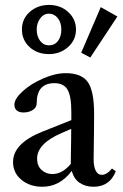

<svg xmlns="http://www.w3.org/2000/svg" viewBox="-20 -729 486 761"><path d="M174.3 -514.6Q127.4 -514.6 97.2 -542.5Q66.9 -570.3 66.9 -612.3Q66.9 -654.3 98.1 -681.9Q129.4 -709.5 174.3 -709.5Q219.7 -709.5 250.5 -681.2Q281.2 -652.8 281.2 -612.3Q281.2 -570.3 249.8 -542.5Q218.3 -514.6 174.3 -514.6ZM337.9 -501 301.8 -520 379.4 -700.7 445.3 -663.6ZM174.3 -549.3Q196.8 -549.3 210 -566.9Q223.1 -584.5 223.1 -612.3Q223.1 -639.6 209 -657.2Q194.8 -674.8 174.3 -674.8Q152.8 -674.8 139.2 -656Q125.5 -637.2 125.5 -612.3Q125.5 -584.5 139.2 -566.9Q152.8 -549.3 174.3 -549.3ZM147.5 11.2Q98.1 11.2 64.9 -16.4Q31.7 -43.9 31.7 -86.9Q31.7 -160.6 147.5 -207L262.7 -252.9V-284.7Q262.7 -349.1 247.3 -374.3Q231.9 -399.4 195.8 -399.4Q125.5 -399.4 125.5 -320.3Q125.5 -303.2 110.1 -293.2Q94.7 -283.2 73.2 -283.2Q55.7 -283.2 46.4 -291.3Q37.1 -299.3 37.1 -314Q37.1 -337.4 69.8 -367.2Q102.5 -397 150.9 -418Q199.2 -439 240.2 -439Q303.2 -439 328.1 -403.6Q353 -368.2 353 -277.8Q353 -218.8 351.1 -101.6Q350.6 -70.8 358.9 -53.5Q367.2 -36.1 383.3 -36.1Q403.8 -36.1 423.8 -61L439 -50.3Q415 11.2 350.6 11.2Q318.8 11.2 295.9 -4.2Q272.9 -19.5 264.6 -51.8Q217.3 11.2 147.5 11.2ZM127 -100.1Q127 -71.8 144.8 -55.4Q162.6 -39.1 187.5 -39.1Q227.1 -39.1 260.7 -79.6V-90.8Q260.7 -105 261.2 -130.9Q261.7 -156.7 262 -178Q262.2 -199.2 262.2 -218.3L223.1 -201.2Q127 -159.7 127 -100.1Z"/></svg>

Font: Elstob 14pt Medium
Style: Regular
Weight: 500
Designer: Peter S. Baker
Version: Version 1.015